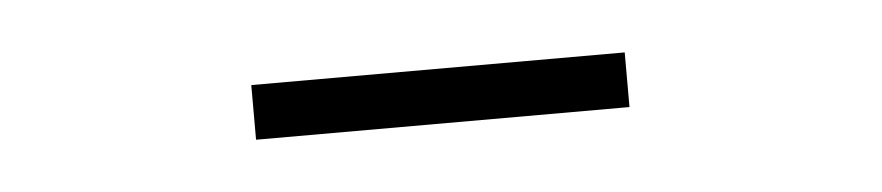

<svg xmlns="http://www.w3.org/2000/svg" viewBox="-22 -687 579 126"><g transform="rotate(-5 267.5 -624.0)"><path d="M144 -606V-642H390V-606Z"/></g></svg>

Font: Toshiba Sans Light
Style: Regular
Weight: 300
Designer: Paul D. Hunt
Foundry: Toshiba Corporation
Version: Version 2.020;PS 2.0;hotconv 1.0.86;makeotf.lib2.5.63406